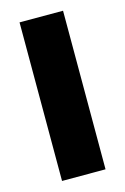

<svg xmlns="http://www.w3.org/2000/svg" viewBox="-89 -569 399 614"><g transform="rotate(-15 111.0 -262.5)"><path d="M39 0V-525H183V0Z"/></g></svg>

Font: Bricolage Grotesque 48pt Bricolage Grotesque 48pt Regular
Style: Bold
Weight: 700
Designer: Mathieu Triay
Foundry: Atelier Triay
Version: Version 1.000; ttfautohint (v1.8.4.7-5d5b);gftools[0.9.32]